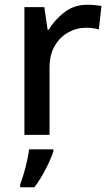

<svg xmlns="http://www.w3.org/2000/svg" viewBox="-20 -569 465 810"><path d="M349 -549Q363 -549 379.5 -547.5Q396 -546 408 -544L397 -445Q371 -452 343 -452Q303 -452 267.5 -432Q232 -412 210.5 -374.5Q189 -337 189 -284V0H83V-539H167L181 -443H185Q211 -486 252 -517.5Q293 -549 349 -549ZM205 70Q196 99 173.5 143Q151 187 125 221H65V209Q72 191 80 164.5Q88 138 94 110Q100 82 103 61H205Z"/></svg>

Font: Noto Sans Telugu Medium
Style: Regular
Weight: 500
Designer: Jelle Bosma - Monotype Design Team
Foundry: Monotype Imaging Inc.
Version: Version 2.005; ttfautohint (v1.8.4.7-5d5b)